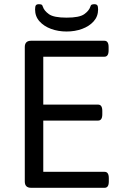

<svg xmlns="http://www.w3.org/2000/svg" viewBox="-20 -894 586 914"><path d="M128 0Q98 0 98 -30V-670Q98 -700 128 -700H477Q497 -700 497 -670V-654Q497 -624 477 -624H186V-396H447Q467 -396 467 -366V-350Q467 -320 447 -320H186V-76H478Q498 -76 498 -46V-30Q498 0 478 0ZM297 -744Q257 -744 223 -756.5Q189 -769 168 -792.5Q147 -816 147 -849Q147 -864 151 -869Q155 -874 165 -874Q173 -874 177.5 -872Q182 -870 184 -862Q190 -843 213 -826.5Q236 -810 297 -810Q358 -810 381 -826.5Q404 -843 410 -862Q412 -870 417 -872Q422 -874 429 -874Q439 -874 443 -869Q447 -864 447 -849Q447 -816 426 -792.5Q405 -769 371 -756.5Q337 -744 297 -744Z"/></svg>

Font: Asap
Style: Regular
Weight: 400
Designer: Pablo Cosgaya
Foundry: Omnibus-Type
Version: Version 3.001